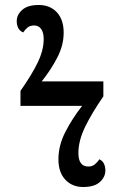

<svg xmlns="http://www.w3.org/2000/svg" viewBox="-20 -739 490 769"><path d="M313 10Q269 10 241.5 -19.5Q214 -49 214 -101Q214 -156 241.5 -210Q269 -264 309 -315H62V-375Q107 -439 131 -488.5Q155 -538 155 -583Q155 -608 145 -622.5Q135 -637 117 -637Q100 -637 90 -628.5Q80 -620 73 -609Q59 -615 53 -627Q47 -639 47 -654Q47 -680 69 -699.5Q91 -719 135 -719Q181 -719 208 -689.5Q235 -660 235 -608Q235 -558 209.5 -508.5Q184 -459 147 -413H394V-353Q347 -285 320.5 -230Q294 -175 294 -126Q294 -72 334 -72Q349 -72 359.5 -80.5Q370 -89 378 -101Q391 -95 396.5 -83Q402 -71 402 -56Q402 -30 380 -10Q358 10 313 10Z"/></svg>

Font: Noto Serif Condensed SemiBold
Style: Regular
Weight: 600
Width: 3
Designer: Monotype Design Team
Foundry: Monotype Imaging Inc.
Version: Version 2.013